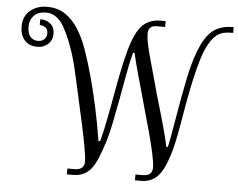

<svg xmlns="http://www.w3.org/2000/svg" viewBox="-56 -908 1211 976"><g transform="rotate(5 549.5 -420.0)"><path d="M975.1 -717.8Q958 -687 944.1 -641.6Q930.2 -596.2 918 -542Q905.8 -487.8 894.8 -428.5Q883.8 -369.1 874 -309.1Q865.2 -253.9 852.1 -197.5Q838.9 -141.1 818.8 -92.8Q796.9 -42 767.8 -21Q738.8 0 699.2 0H667V-29.8H702.1Q752.9 -29.8 752.9 -71.8Q752.9 -96.2 742.9 -142.6Q732.9 -189 718 -244.4Q703.1 -299.8 686 -358.9Q668.9 -418 655.8 -467.8Q645 -505.9 631.6 -554.4Q618.2 -603 608.9 -645H601.1Q591.8 -611.8 585 -577.4Q578.1 -543 570.6 -501Q563 -459 553.5 -407Q543.9 -355 530.8 -289.1Q520 -233.9 506.1 -187.5Q492.2 -141.1 472.2 -92.8Q450.2 -42 421.1 -21Q392.1 0 352.1 0H319.8V-29.8H355Q405.8 -29.8 405.8 -71.8Q405.8 -95.2 397 -144Q388.2 -192.9 375.5 -252.4Q362.8 -312 348.4 -374.5Q334 -437 323.2 -487.8Q317.9 -511.2 310.5 -543.2Q303.2 -575.2 292 -610.6Q280.8 -646 266.4 -681.9Q252 -717.8 233.9 -749Q198.2 -810.1 143.1 -810.1Q102.1 -810.1 81.1 -787.6Q60.1 -765.1 60.1 -731Q60.1 -696.8 75 -679.9Q89.8 -663.1 113.8 -663.1Q133.8 -663.1 146 -675Q158.2 -687 158.2 -706.1Q158.2 -728 144 -736.1Q129.9 -744.1 116.2 -744.1V-773.9Q147.9 -773.9 168.9 -756.3Q189.9 -738.8 189.9 -706.1Q189.9 -673.8 168 -653.3Q146 -632.8 113.8 -632.8Q71.8 -632.8 48.3 -658.9Q24.9 -685.1 24.9 -730Q24.9 -780.8 59.6 -810.3Q94.2 -839.8 145 -839.8Q200.2 -839.8 238.5 -814Q276.9 -788.1 305.4 -743.2Q334 -698.2 355 -638.2Q376 -578.1 395 -508.8Q415 -437 433.1 -353Q451.2 -269 464.8 -183.1H473.1Q481.9 -214.8 488.5 -244.4Q495.1 -273.9 501 -306.2Q513.2 -367.2 523.7 -427.5Q534.2 -487.8 545.7 -543.5Q557.1 -599.1 569.6 -646Q582 -692.9 597.2 -727.1Q620.1 -778.8 651.6 -799.3Q683.1 -819.8 722.2 -819.8H752V-790H711.9Q689 -790 677.5 -780.5Q666 -771 666 -748Q666 -730 671.4 -702.4Q676.8 -674.8 685.8 -640.9Q694.8 -606.9 705.8 -568.4Q716.8 -529.8 728 -488.8Q737.8 -450.2 748.8 -414.1Q759.8 -377.9 770.3 -341.1Q780.8 -304.2 791.3 -265.6Q801.8 -227.1 811 -183.1H818.8Q826.2 -214.8 832.5 -252.9Q838.9 -291 845.2 -326.2Q865.2 -448.2 886.7 -550Q908.2 -651.9 940.9 -719.2Q970.2 -776.9 1007.6 -798.3Q1044.9 -819.8 1099.1 -819.8V-790H1087.9Q1043 -790 1018.1 -771Q993.2 -752 975.1 -717.8Z"/></g></svg>

Font: Sevillana
Style: Regular
Weight: 400
Designer: Olga Umpeleva
Foundry: Brownfox
Version: Version 1.001